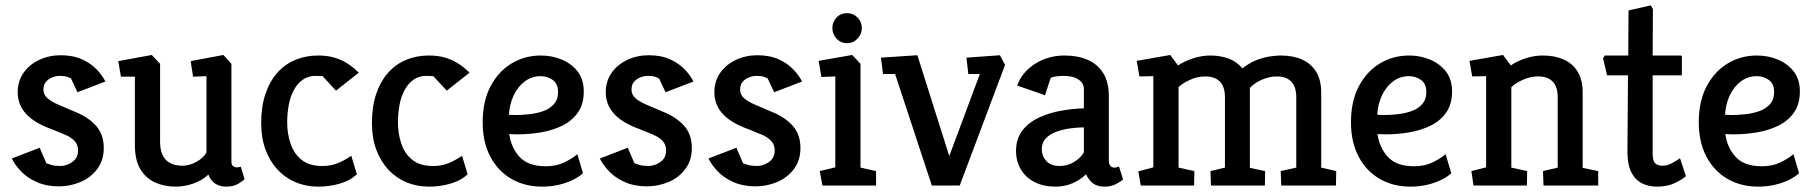

<svg xmlns="http://www.w3.org/2000/svg" viewBox="-20 -692 6768 716"><path d="M199 3Q153 3 117 -13Q81 -29 58 -53.5Q35 -78 24 -101L128 -141L153 -83Q158 -81 171.5 -77Q185 -73 205 -73Q218 -73 233.5 -79Q249 -85 260 -97.5Q271 -110 271 -131Q271 -153 257.5 -167Q244 -181 221 -190.5Q198 -200 171 -211Q109 -233 77.5 -267Q46 -301 46 -348Q46 -389 67.5 -420Q89 -451 126 -468.5Q163 -486 206 -486Q253 -486 286.5 -470.5Q320 -455 341.5 -432Q363 -409 373 -388L269 -348L245 -399Q242 -401 232 -405Q222 -409 204 -409Q189 -409 175 -403.5Q161 -398 151.5 -387Q142 -376 142 -358Q142 -339 156.5 -326Q171 -313 198 -301.5Q225 -290 260 -275Q310 -255 338.5 -222.5Q367 -190 367 -140Q367 -94 342.5 -61.5Q318 -29 279.5 -13Q241 3 199 3Z M635 4Q593 4 558.5 -11.5Q524 -27 503.5 -61Q483 -95 483 -151V-406H431L421 -464L546 -487L577 -454V-164Q577 -136 584.5 -118Q592 -100 604.5 -90.5Q617 -81 631.5 -77.5Q646 -74 660 -74Q687 -74 713.5 -89Q740 -104 750 -124V-408L700 -406L691 -464L813 -487L843 -454V-90Q843 -77 849 -72.5Q855 -68 862 -68Q868 -68 872.5 -69Q877 -70 878 -70L892 -24Q886 -17 868 -6.5Q850 4 824 4Q800 4 783 -7Q766 -18 757 -41Q734 -19 701 -7.5Q668 4 635 4Z M1167 4Q1121 4 1082 -12.5Q1043 -29 1014.5 -60Q986 -91 970 -134.5Q954 -178 954 -233Q954 -295 970 -342Q986 -389 1014.5 -421Q1043 -453 1082 -469Q1121 -485 1166 -485Q1200 -485 1225.5 -477.5Q1251 -470 1269.5 -459Q1288 -448 1300 -437.5Q1312 -427 1318 -421L1233 -354L1183 -408L1161 -409Q1132 -410 1111 -396Q1090 -382 1076.5 -357.5Q1063 -333 1057 -301.5Q1051 -270 1051 -235Q1051 -194 1063.5 -156.5Q1076 -119 1104.5 -96Q1133 -73 1182 -73Q1207 -73 1226.5 -79Q1246 -85 1262 -94Q1278 -103 1290 -111L1311 -42Q1285 -18 1246.5 -7Q1208 4 1167 4Z M1580 4Q1534 4 1495 -12.5Q1456 -29 1427.5 -60Q1399 -91 1383 -134.5Q1367 -178 1367 -233Q1367 -295 1383 -342Q1399 -389 1427.5 -421Q1456 -453 1495 -469Q1534 -485 1579 -485Q1613 -485 1638.5 -477.5Q1664 -470 1682.5 -459Q1701 -448 1713 -437.5Q1725 -427 1731 -421L1646 -354L1596 -408L1574 -409Q1545 -410 1524 -396Q1503 -382 1489.5 -357.5Q1476 -333 1470 -301.5Q1464 -270 1464 -235Q1464 -194 1476.5 -156.5Q1489 -119 1517.5 -96Q1546 -73 1595 -73Q1620 -73 1639.5 -79Q1659 -85 1675 -94Q1691 -103 1703 -111L1724 -42Q1698 -18 1659.5 -7Q1621 4 1580 4Z M2002 4Q1937 4 1887 -25Q1837 -54 1808.5 -108Q1780 -162 1780 -236Q1780 -315 1809.5 -370.5Q1839 -426 1888 -455.5Q1937 -485 1997 -485Q2038 -485 2074.5 -470Q2111 -455 2134 -425.5Q2157 -396 2157 -351Q2157 -304 2135.5 -273Q2114 -242 2078 -224Q2042 -206 1998 -198.5Q1954 -191 1909 -191L1879 -192Q1886 -141 1918 -106.5Q1950 -72 2015 -72Q2054 -72 2083.5 -86Q2113 -100 2133 -117L2154 -46Q2140 -33 2117 -21.5Q2094 -10 2064.5 -3Q2035 4 2002 4ZM1878 -264 1903 -263Q1926 -263 1953.5 -266Q1981 -269 2005.5 -277.5Q2030 -286 2045.5 -303.5Q2061 -321 2061 -349Q2061 -380 2041 -394Q2021 -408 1997 -408Q1963 -408 1937 -388.5Q1911 -369 1895.5 -336Q1880 -303 1878 -264Z M2392 3Q2346 3 2310 -13Q2274 -29 2251 -53.5Q2228 -78 2217 -101L2321 -141L2346 -83Q2351 -81 2364.5 -77Q2378 -73 2398 -73Q2411 -73 2426.5 -79Q2442 -85 2453 -97.5Q2464 -110 2464 -131Q2464 -153 2450.5 -167Q2437 -181 2414 -190.5Q2391 -200 2364 -211Q2302 -233 2270.5 -267Q2239 -301 2239 -348Q2239 -389 2260.5 -420Q2282 -451 2319 -468.5Q2356 -486 2399 -486Q2446 -486 2479.5 -470.5Q2513 -455 2534.5 -432Q2556 -409 2566 -388L2462 -348L2438 -399Q2435 -401 2425 -405Q2415 -409 2397 -409Q2382 -409 2368 -403.5Q2354 -398 2344.5 -387Q2335 -376 2335 -358Q2335 -339 2349.5 -326Q2364 -313 2391 -301.5Q2418 -290 2453 -275Q2503 -255 2531.5 -222.5Q2560 -190 2560 -140Q2560 -94 2535.5 -61.5Q2511 -29 2472.5 -13Q2434 3 2392 3Z M2797 3Q2751 3 2715 -13Q2679 -29 2656 -53.5Q2633 -78 2622 -101L2726 -141L2751 -83Q2756 -81 2769.5 -77Q2783 -73 2803 -73Q2816 -73 2831.5 -79Q2847 -85 2858 -97.5Q2869 -110 2869 -131Q2869 -153 2855.5 -167Q2842 -181 2819 -190.5Q2796 -200 2769 -211Q2707 -233 2675.5 -267Q2644 -301 2644 -348Q2644 -389 2665.5 -420Q2687 -451 2724 -468.5Q2761 -486 2804 -486Q2851 -486 2884.5 -470.5Q2918 -455 2939.5 -432Q2961 -409 2971 -388L2867 -348L2843 -399Q2840 -401 2830 -405Q2820 -409 2802 -409Q2787 -409 2773 -403.5Q2759 -398 2749.5 -387Q2740 -376 2740 -358Q2740 -339 2754.5 -326Q2769 -313 2796 -301.5Q2823 -290 2858 -275Q2908 -255 2936.5 -222.5Q2965 -190 2965 -140Q2965 -94 2940.5 -61.5Q2916 -29 2877.5 -13Q2839 3 2797 3Z M3047 0 3037 -54 3095 -68V-407L3043 -405L3033 -465L3158 -487L3189 -454V-67L3247 -54V0ZM3139 -531Q3115 -531 3099.5 -548Q3084 -565 3084 -587Q3084 -610 3099.5 -626.5Q3115 -643 3139 -643Q3162 -643 3178 -626.5Q3194 -610 3194 -587Q3194 -565 3178 -548Q3162 -531 3139 -531Z M3455 0 3318 -416H3273L3265 -477L3401 -486L3520 -110L3634 -416H3591L3584 -477L3709 -486L3728 -450L3559 0Z M3916 4Q3872 4 3839 -12.5Q3806 -29 3787.5 -59.5Q3769 -90 3769 -129Q3769 -176 3793.5 -206.5Q3818 -237 3856.5 -254.5Q3895 -272 3939 -279.5Q3983 -287 4022 -288V-360Q4022 -381 4002.5 -395Q3983 -409 3946 -409Q3935 -409 3921 -407.5Q3907 -406 3898 -401L3877 -337L3773 -373Q3792 -424 3840.5 -454.5Q3889 -485 3950 -485Q3999 -485 4036 -469Q4073 -453 4094 -419.5Q4115 -386 4115 -333V-93Q4115 -81 4120.5 -74Q4126 -67 4136 -67Q4141 -67 4146 -68.5Q4151 -70 4153 -71L4168 -23Q4160 -15 4141.5 -5.5Q4123 4 4100 4Q4071 4 4055 -9Q4039 -22 4030 -42Q4010 -22 3980.5 -9Q3951 4 3916 4ZM3932 -73Q3961 -73 3985.5 -88Q4010 -103 4022 -124V-217Q4000 -217 3973 -213.5Q3946 -210 3921.5 -201.5Q3897 -193 3881 -177Q3865 -161 3865 -135Q3865 -110 3882 -91.5Q3899 -73 3932 -73Z M4234 0 4225 -53 4281 -68V-408L4229 -407L4219 -465L4344 -487L4373 -448Q4397 -464 4429.5 -474.5Q4462 -485 4493 -485Q4531 -485 4562 -473.5Q4593 -462 4613 -437Q4640 -458 4666 -468Q4692 -478 4715.5 -481.5Q4739 -485 4757 -485Q4802 -485 4835.5 -470Q4869 -455 4888 -424.5Q4907 -394 4907 -347V-67L4963 -54L4962 0H4758L4756 -54L4814 -67V-329Q4814 -369 4795 -388Q4776 -407 4741 -407Q4715 -407 4687.5 -395.5Q4660 -384 4641 -364V-66L4698 -54L4697 0H4496L4494 -54L4548 -67V-329Q4548 -369 4529 -388Q4510 -407 4475 -407Q4445 -407 4417 -394Q4389 -381 4375 -367V-67L4434 -54L4433 0Z M5240 4Q5175 4 5125 -25Q5075 -54 5046.5 -108Q5018 -162 5018 -236Q5018 -315 5047.5 -370.5Q5077 -426 5126 -455.5Q5175 -485 5235 -485Q5276 -485 5312.5 -470Q5349 -455 5372 -425.5Q5395 -396 5395 -351Q5395 -304 5373.5 -273Q5352 -242 5316 -224Q5280 -206 5236 -198.5Q5192 -191 5147 -191L5117 -192Q5124 -141 5156 -106.5Q5188 -72 5253 -72Q5292 -72 5321.5 -86Q5351 -100 5371 -117L5392 -46Q5378 -33 5355 -21.5Q5332 -10 5302.5 -3Q5273 4 5240 4ZM5116 -264 5141 -263Q5164 -263 5191.5 -266Q5219 -269 5243.5 -277.5Q5268 -286 5283.5 -303.5Q5299 -321 5299 -349Q5299 -380 5279 -394Q5259 -408 5235 -408Q5201 -408 5175 -388.5Q5149 -369 5133.5 -336Q5118 -303 5116 -264Z M5475 0 5467 -54 5522 -68V-408L5470 -407L5460 -465L5585 -487L5614 -448Q5637 -464 5669 -474.5Q5701 -485 5734 -485Q5778 -485 5811.5 -470Q5845 -455 5863.5 -424.5Q5882 -394 5882 -347V-66L5940 -54V0H5736L5734 -54L5789 -67V-329Q5789 -369 5770 -388Q5751 -407 5716 -407Q5686 -407 5658 -394Q5630 -381 5616 -367V-67L5675 -54L5674 0Z M6159 4Q6127 4 6102 -9Q6077 -22 6063 -50.5Q6049 -79 6049 -123L6051 -411H5973L5958 -475L5965 -485H6052L6053 -653L6136 -672L6144 -658L6143 -485H6247Q6252 -485 6252 -479V-411H6143V-121Q6143 -92 6152.5 -83Q6162 -74 6180 -74Q6199 -74 6218 -85Q6237 -96 6245 -102L6267 -35Q6254 -23 6226 -9.5Q6198 4 6159 4Z M6537 4Q6472 4 6422 -25Q6372 -54 6343.5 -108Q6315 -162 6315 -236Q6315 -315 6344.5 -370.5Q6374 -426 6423 -455.5Q6472 -485 6532 -485Q6573 -485 6609.5 -470Q6646 -455 6669 -425.5Q6692 -396 6692 -351Q6692 -304 6670.5 -273Q6649 -242 6613 -224Q6577 -206 6533 -198.5Q6489 -191 6444 -191L6414 -192Q6421 -141 6453 -106.5Q6485 -72 6550 -72Q6589 -72 6618.5 -86Q6648 -100 6668 -117L6689 -46Q6675 -33 6652 -21.5Q6629 -10 6599.5 -3Q6570 4 6537 4ZM6413 -264 6438 -263Q6461 -263 6488.5 -266Q6516 -269 6540.5 -277.5Q6565 -286 6580.5 -303.5Q6596 -321 6596 -349Q6596 -380 6576 -394Q6556 -408 6532 -408Q6498 -408 6472 -388.5Q6446 -369 6430.5 -336Q6415 -303 6413 -264Z"/></svg>

Font: Kreon
Style: Regular
Weight: 400
Designer: Julia Petretta
Foundry: Julia Petretta and Eli Heuer
Version: Version 2.002